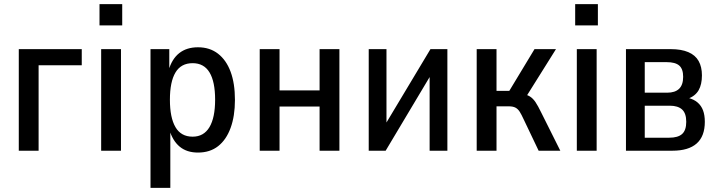

<svg xmlns="http://www.w3.org/2000/svg" viewBox="-20 -730 3480 930"><path d="M71 0V-492H376V-414H167V0Z M462 -607V-710H572V-607ZM470 0V-492H566V0Z M709 180V-492H800V-387H796Q812 -444 848 -472.5Q884 -501 939 -501Q996 -501 1036 -470Q1076 -439 1097 -382.5Q1118 -326 1118 -246Q1118 -168 1097 -110.5Q1076 -53 1036.5 -22Q997 9 939 9Q885 9 850.5 -19.5Q816 -48 800 -103H805V180ZM913 -68Q967 -68 994.5 -114Q1022 -160 1022 -247Q1022 -334 995 -379Q968 -424 913 -424Q857 -424 830 -379Q803 -334 803 -247Q803 -160 830 -114Q857 -68 913 -68Z M1238 0V-492H1334V-292H1528V-492H1624V0H1528V-214H1334V0Z M1766 0V-492H1852V-90H1824L2065 -492H2147V0H2061V-402H2088L1848 0Z M2289 0V-492H2385V-290H2447L2569 -492H2673L2522 -251L2505 -277Q2532 -272 2547 -262.5Q2562 -253 2574 -235Q2586 -217 2601 -186L2694 0H2589L2516 -153Q2506 -175 2497.5 -188.5Q2489 -202 2477 -208.5Q2465 -215 2444 -215H2385V0Z M2766 -607V-710H2876V-607ZM2774 0V-492H2870V0Z M3012 0V-492H3229Q3280 -492 3314 -477.5Q3348 -463 3364 -434.5Q3380 -406 3380 -365Q3380 -321 3364 -293Q3348 -265 3311 -251L3313 -256Q3341 -249 3359 -233.5Q3377 -218 3385.5 -195Q3394 -172 3394 -140Q3394 -70 3354.5 -35Q3315 0 3237 0ZM3103 -63H3222Q3264 -63 3284 -81Q3304 -99 3304 -140Q3304 -181 3284 -199.5Q3264 -218 3224 -218H3103ZM3103 -281H3211Q3250 -281 3269.5 -300Q3289 -319 3289 -358Q3289 -396 3270 -412.5Q3251 -429 3209 -429H3103Z"/></svg>

Font: Nunito Sans 10pt Condensed SemiBold
Style: Regular
Weight: 600
Width: 3
Designer: Vernon Adams
Foundry: Vernon Adams
Version: Version 3.101;gftools[0.9.27]